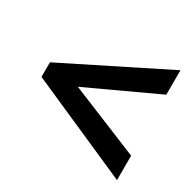

<svg xmlns="http://www.w3.org/2000/svg" viewBox="-121 -760 813 796"><g transform="rotate(30 286.0 -362.0)"><path d="M528 -99 43 -313V-383L528 -625V-508L194 -353L528 -216Z"/></g></svg>

Font: Noto Sans
Style: Bold
Weight: 700
Designer: Monotype Design Team
Foundry: Monotype Imaging Inc.
Version: Version 2.000;GOOG;noto-source:20170915:90ef993387c0; ttfaut